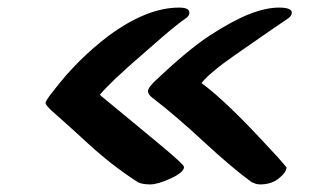

<svg xmlns="http://www.w3.org/2000/svg" viewBox="-20 -494 849 506"><path d="M452 -474Q479 -474 479 -461Q479 -452 470 -446Q461 -440 444 -426.5Q427 -413 405 -394Q383 -375 358 -353Q271 -278 243 -244Q273 -219 311.5 -187.5Q350 -156 407.5 -108Q465 -60 465 -54Q465 -40 430.5 -24Q396 -8 375.5 -8Q355 -8 343 -14Q275 -58 214 -114Q153 -170 126.5 -193Q100 -216 100 -222.5Q100 -229 122 -256Q183 -336 264 -398Q366 -474 452 -474ZM749 -461Q749 -452 738.5 -445Q728 -438 696 -416Q664 -394 598 -348Q532 -302 511 -275Q576 -228 696 -97Q714 -78 724 -66L735 -53Q735 -40 715 -24Q695 -8 666 -8Q658 -8 653 -10Q648 -12 643 -14Q591 -52 516.5 -121Q442 -190 382 -236Q370 -245 370 -253.5Q370 -262 385 -277Q475 -363 534.5 -401.5Q594 -440 637.5 -457Q681 -474 715 -474Q749 -474 749 -461Z"/></svg>

Font: Leckerli One
Style: Regular
Weight: 400
Version: Version 1.001